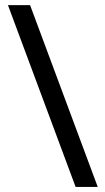

<svg xmlns="http://www.w3.org/2000/svg" viewBox="-20 -734 413 754"><path d="M98.1 -713.9 363.8 0H276.9L11.2 -713.9Z"/></svg>

Font: Puppies Kittens
Style: Regular
Weight: 400
Foundry: Ascender Corporation and Peter Mawhorter
Version: Version 0.1